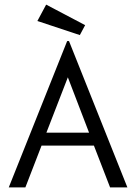

<svg xmlns="http://www.w3.org/2000/svg" viewBox="-20 -812 590 832"><path d="M457 0 387 -181H160L90 0H18L271 -634H279L532 0ZM274 -477 181 -237H366ZM326 -660 142 -721 180 -792 349 -703Z"/></svg>

Font: Inconsolata SemiExpanded
Style: Regular
Weight: 400
Width: 6
Monospace: yes
Designer: Raph Levien, Cyreal, Brenton Simpson
Foundry: Raph Levien, Cyreal, Google
Version: Version 3.000; ttfautohint (v1.8.2.53-6de2)